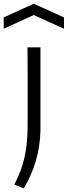

<svg xmlns="http://www.w3.org/2000/svg" viewBox="-64 -795 365 1035"><path d="M-44 -701 118 -775 281 -701V-640L118 -714L-44 -640ZM13 200Q32 164 45.5 128.5Q59 93 68 54Q77 15 81 -29Q85 -73 85 -125Q85 -128 85 -157.5Q85 -187 85 -230Q85 -273 85 -323.5Q85 -374 85 -419Q85 -464 84.5 -497.5Q84 -531 84 -540H154V-89Q149 81 64 220Z"/></svg>

Font: Encode Sans Wide
Style: Light
Weight: 300
Designer: Pablo Impallari, Andres Torresi
Foundry: Pablo Impallari, Andres Torresi
Version: Version 1.000; ttfautohint (v1.00) -l 8 -r 50 -G 200 -x 14 -